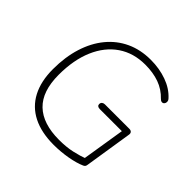

<svg xmlns="http://www.w3.org/2000/svg" viewBox="-178 -890 1074 1074"><g transform="rotate(45 359.0 -352.5)"><path d="M384 8Q287 8 219.5 -26Q152 -60 117 -126.5Q82 -193 82 -289Q82 -385 106.5 -463Q131 -541 177 -597Q223 -653 287.5 -683Q352 -713 433 -713Q501 -713 559.5 -692Q618 -671 655 -630Q662 -623 663 -615Q664 -607 661.5 -601Q659 -595 654 -591.5Q649 -588 642 -589Q635 -590 627 -598Q590 -637 541 -654.5Q492 -672 430 -672Q337 -672 269 -625.5Q201 -579 164 -493Q127 -407 127 -289Q127 -159 192.5 -96Q258 -33 386 -33Q443 -33 488 -43Q533 -53 573 -68L555 -35L600 -316H425Q415 -316 409 -320.5Q403 -325 403 -333Q403 -344 410 -349.5Q417 -355 427 -355H621Q632 -355 638 -348.5Q644 -342 642 -330L598 -50Q597 -40 593.5 -35Q590 -30 583 -27Q547 -11 493 -1.5Q439 8 384 8Z"/></g></svg>

Font: Nunito Variable Extra Light
Style: Italic
Weight: 200
Italic angle: -9°
Designer: Vernon Adams
Foundry: Vernon Adams
Version: Version 3.602